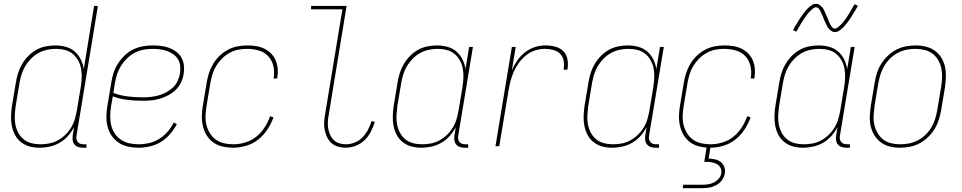

<svg xmlns="http://www.w3.org/2000/svg" viewBox="-20 -766 5040 1006"><path d="M188 8Q161 8 136 1.5Q111 -5 91 -20.5Q71 -36 59 -58.5Q47 -81 42 -106.5Q37 -132 38 -159Q39 -186 43 -213L63 -333Q67 -358 74.5 -382.5Q82 -407 95.5 -430Q109 -453 128 -472.5Q147 -492 170.5 -505Q194 -518 219.5 -523Q245 -528 270 -528Q298 -528 325 -520.5Q352 -513 371.5 -496Q391 -479 403 -455Q415 -431 419 -404L473 -735H493L381 -56Q379 -47 380.5 -38Q382 -29 387.5 -22Q393 -15 401.5 -12.5Q410 -10 419 -10H433V8H416Q403 8 391 4.5Q379 1 371 -8Q363 -17 361 -30Q359 -43 361 -56L368 -100Q355 -75 336 -53.5Q317 -32 292.5 -18Q268 -4 241 2Q214 8 188 8ZM192 -10Q215 -10 238.5 -14.5Q262 -19 283.5 -31Q305 -43 323 -60.5Q341 -78 353.5 -99Q366 -120 372.5 -143Q379 -166 383 -189L403 -309Q407 -333 408 -357.5Q409 -382 405 -405Q401 -428 390 -448.5Q379 -469 361.5 -483.5Q344 -498 321 -504Q298 -510 273 -510Q250 -510 226.5 -505Q203 -500 182 -488.5Q161 -477 143 -459Q125 -441 112.5 -420Q100 -399 93 -376Q86 -353 82 -330L62 -210Q59 -186 57.5 -161.5Q56 -137 60.5 -114Q65 -91 75.5 -71Q86 -51 103.5 -36.5Q121 -22 144 -16Q167 -10 192 -10Z M705 8Q677 8 650 2Q623 -4 601.5 -18.5Q580 -33 565 -55Q550 -77 543.5 -103Q537 -129 537.5 -157Q538 -185 543 -213L563 -333Q567 -359 575 -384Q583 -409 597.5 -432Q612 -455 632 -474.5Q652 -494 676 -506Q700 -518 726.5 -523Q753 -528 778 -528Q801 -528 823 -525.5Q845 -523 865.5 -515.5Q886 -508 903.5 -495Q921 -482 931 -463.5Q941 -445 943.5 -423Q946 -401 942 -378Q939 -356 928.5 -334Q918 -312 900.5 -295Q883 -278 861 -266.5Q839 -255 816.5 -248.5Q794 -242 771 -240Q748 -238 725 -238Q685 -238 646 -243Q607 -248 571 -261L562 -210Q558 -185 557.5 -159.5Q557 -134 562.5 -110.5Q568 -87 581 -67Q594 -47 613.5 -34Q633 -21 657 -15.5Q681 -10 707 -10Q734 -10 762 -16.5Q790 -23 814.5 -38.5Q839 -54 858.5 -76.5Q878 -99 890 -124L907 -116Q892 -88 871 -63.5Q850 -39 823 -22.5Q796 -6 765.5 1Q735 8 705 8ZM725 -256Q746 -256 767 -258Q788 -260 808.5 -265.5Q829 -271 848.5 -281Q868 -291 884.5 -306Q901 -321 910 -340.5Q919 -360 923 -381Q926 -401 924 -420.5Q922 -440 912.5 -455.5Q903 -471 887.5 -482Q872 -493 854.5 -499Q837 -505 817.5 -507.5Q798 -510 778 -510Q755 -510 731.5 -505.5Q708 -501 686 -489.5Q664 -478 645.5 -460Q627 -442 614 -421Q601 -400 593.5 -377Q586 -354 582 -330L574 -279Q609 -266 647.5 -261Q686 -256 725 -256Z M1201 8Q1173 8 1146.5 2Q1120 -4 1098.5 -19Q1077 -34 1063.5 -56Q1050 -78 1043.5 -104Q1037 -130 1037.5 -157.5Q1038 -185 1043 -213L1063 -333Q1067 -358 1075 -383Q1083 -408 1097 -431.5Q1111 -455 1131 -474Q1151 -493 1174.5 -505.5Q1198 -518 1224 -523Q1250 -528 1276 -528Q1299 -528 1322 -524.5Q1345 -521 1365 -511Q1385 -501 1400.5 -485.5Q1416 -470 1424.5 -449.5Q1433 -429 1435 -406Q1437 -383 1433 -359L1432 -355H1413L1414 -359Q1419 -390 1412 -420.5Q1405 -451 1385 -472Q1365 -493 1335.5 -501.5Q1306 -510 1274 -510Q1251 -510 1228 -505.5Q1205 -501 1183 -489Q1161 -477 1143 -459Q1125 -441 1112.5 -420Q1100 -399 1093 -376Q1086 -353 1082 -330L1062 -210Q1058 -185 1057 -160Q1056 -135 1061.5 -112Q1067 -89 1079.5 -68.5Q1092 -48 1111 -34.5Q1130 -21 1153.5 -15.5Q1177 -10 1202 -10Q1233 -10 1265 -19.5Q1297 -29 1322.5 -49.5Q1348 -70 1366.5 -98.5Q1385 -127 1395 -157L1413 -151Q1401 -118 1381 -87.5Q1361 -57 1332.5 -34.5Q1304 -12 1269 -2Q1234 8 1201 8Z M1791 8Q1770 8 1750 2Q1730 -4 1716 -17Q1702 -30 1693.5 -48Q1685 -66 1681 -86.5Q1677 -107 1678.5 -128Q1680 -149 1684 -171L1774 -717H1610V-735H1796L1703 -168Q1699 -149 1698 -130.5Q1697 -112 1699.5 -94.5Q1702 -77 1709 -61Q1716 -45 1728 -33Q1740 -21 1757 -15.5Q1774 -10 1793 -10Q1816 -10 1839.5 -19.5Q1863 -29 1880 -47Q1897 -65 1908.5 -87Q1920 -109 1927 -132L1944 -127Q1936 -101 1923 -76Q1910 -51 1890 -31.5Q1870 -12 1843.5 -2Q1817 8 1791 8Z M2188 8Q2161 8 2136 1.5Q2111 -5 2091 -20.5Q2071 -36 2059 -58.5Q2047 -81 2042 -106.5Q2037 -132 2038 -159Q2039 -186 2043 -213L2063 -333Q2067 -358 2074.5 -382.5Q2082 -407 2095.5 -430Q2109 -453 2128 -472.5Q2147 -492 2170.5 -505Q2194 -518 2219.5 -523Q2245 -528 2270 -528Q2298 -528 2325 -520.5Q2352 -513 2371.5 -496Q2391 -479 2403 -455Q2415 -431 2419 -404L2438 -520H2458L2381 -56Q2379 -47 2380.5 -38Q2382 -29 2387.5 -22Q2393 -15 2401.5 -12.5Q2410 -10 2419 -10H2433V8H2416Q2403 8 2391 4.5Q2379 1 2371 -8Q2363 -17 2361 -30Q2359 -43 2361 -56L2368 -100Q2355 -75 2336 -53.5Q2317 -32 2292.5 -18Q2268 -4 2241 2Q2214 8 2188 8ZM2192 -10Q2215 -10 2238.5 -14.5Q2262 -19 2283.5 -31Q2305 -43 2323 -60.5Q2341 -78 2353.5 -99Q2366 -120 2372.5 -143Q2379 -166 2383 -189L2403 -309Q2407 -333 2408 -357.5Q2409 -382 2405 -405Q2401 -428 2390 -448.5Q2379 -469 2361.5 -483.5Q2344 -498 2321 -504Q2298 -510 2273 -510Q2250 -510 2226.5 -505Q2203 -500 2182 -488.5Q2161 -477 2143 -459Q2125 -441 2112.5 -420Q2100 -399 2093 -376Q2086 -353 2082 -330L2062 -210Q2059 -186 2057.5 -161.5Q2056 -137 2060.5 -114Q2065 -91 2075.5 -71Q2086 -51 2103.5 -36.5Q2121 -22 2144 -16Q2167 -10 2192 -10Z M2576 0 2662 -520H2682L2662 -398Q2673 -424 2690 -448.5Q2707 -473 2730.5 -491.5Q2754 -510 2781.5 -519Q2809 -528 2837 -528Q2864 -528 2889.5 -521.5Q2915 -515 2932 -497.5Q2949 -480 2953.5 -454Q2958 -428 2953 -401H2933Q2937 -424 2933.5 -446.5Q2930 -469 2915 -484Q2900 -499 2878.5 -504.5Q2857 -510 2834 -510Q2809 -510 2783 -501.5Q2757 -493 2736 -476Q2715 -459 2698.5 -436.5Q2682 -414 2671.5 -389.5Q2661 -365 2654.5 -339.5Q2648 -314 2644 -289L2596 0Z M3188 8Q3161 8 3136 1.5Q3111 -5 3091 -20.5Q3071 -36 3059 -58.5Q3047 -81 3042 -106.5Q3037 -132 3038 -159Q3039 -186 3043 -213L3063 -333Q3067 -358 3074.5 -382.5Q3082 -407 3095.5 -430Q3109 -453 3128 -472.5Q3147 -492 3170.5 -505Q3194 -518 3219.5 -523Q3245 -528 3270 -528Q3298 -528 3325 -520.5Q3352 -513 3371.5 -496Q3391 -479 3403 -455Q3415 -431 3419 -404L3438 -520H3458L3381 -56Q3379 -47 3380.5 -38Q3382 -29 3387.5 -22Q3393 -15 3401.5 -12.5Q3410 -10 3419 -10H3433V8H3416Q3403 8 3391 4.5Q3379 1 3371 -8Q3363 -17 3361 -30Q3359 -43 3361 -56L3368 -100Q3355 -75 3336 -53.5Q3317 -32 3292.5 -18Q3268 -4 3241 2Q3214 8 3188 8ZM3192 -10Q3215 -10 3238.5 -14.5Q3262 -19 3283.5 -31Q3305 -43 3323 -60.5Q3341 -78 3353.5 -99Q3366 -120 3372.5 -143Q3379 -166 3383 -189L3403 -309Q3407 -333 3408 -357.5Q3409 -382 3405 -405Q3401 -428 3390 -448.5Q3379 -469 3361.5 -483.5Q3344 -498 3321 -504Q3298 -510 3273 -510Q3250 -510 3226.5 -505Q3203 -500 3182 -488.5Q3161 -477 3143 -459Q3125 -441 3112.5 -420Q3100 -399 3093 -376Q3086 -353 3082 -330L3062 -210Q3059 -186 3057.5 -161.5Q3056 -137 3060.5 -114Q3065 -91 3075.5 -71Q3086 -51 3103.5 -36.5Q3121 -22 3144 -16Q3167 -10 3192 -10Z M3701 8Q3673 8 3646.5 2Q3620 -4 3598.5 -19Q3577 -34 3563.5 -56Q3550 -78 3543.5 -104Q3537 -130 3537.5 -157.5Q3538 -185 3543 -213L3563 -333Q3567 -358 3575 -383Q3583 -408 3597 -431.5Q3611 -455 3631 -474Q3651 -493 3674.5 -505.5Q3698 -518 3724 -523Q3750 -528 3776 -528Q3799 -528 3822 -524.5Q3845 -521 3865 -511Q3885 -501 3900.5 -485.5Q3916 -470 3924.5 -449.5Q3933 -429 3935 -406Q3937 -383 3933 -359L3932 -355H3913L3914 -359Q3919 -390 3912 -420.5Q3905 -451 3885 -472Q3865 -493 3835.5 -501.5Q3806 -510 3774 -510Q3751 -510 3728 -505.5Q3705 -501 3683 -489Q3661 -477 3643 -459Q3625 -441 3612.5 -420Q3600 -399 3593 -376Q3586 -353 3582 -330L3562 -210Q3558 -185 3557 -160Q3556 -135 3561.5 -112Q3567 -89 3579.5 -68.5Q3592 -48 3611 -34.5Q3630 -21 3653.5 -15.5Q3677 -10 3702 -10Q3733 -10 3765 -19.5Q3797 -29 3822.5 -49.5Q3848 -70 3866.5 -98.5Q3885 -127 3895 -157L3913 -151Q3901 -118 3881 -87.5Q3861 -57 3832.5 -34.5Q3804 -12 3769 -2Q3734 8 3701 8ZM3557 220 3560 202H3660Q3675 202 3690.5 199.5Q3706 197 3720.5 190Q3735 183 3746 170Q3757 157 3759 142Q3762 127 3755.5 114Q3749 101 3736.5 94Q3724 87 3709.5 84.5Q3695 82 3680 82H3670L3685 -10H3705L3693 65Q3710 65 3727 69Q3744 73 3756.5 83Q3769 93 3775 109Q3781 125 3778 142Q3775 161 3762.5 178Q3750 195 3732 204.5Q3714 214 3695 217Q3676 220 3657 220Z M4188 8Q4161 8 4136 1.5Q4111 -5 4091 -20.5Q4071 -36 4059 -58.5Q4047 -81 4042 -106.5Q4037 -132 4038 -159Q4039 -186 4043 -213L4063 -333Q4067 -358 4074.5 -382.5Q4082 -407 4095.5 -430Q4109 -453 4128 -472.5Q4147 -492 4170.5 -505Q4194 -518 4219.5 -523Q4245 -528 4270 -528Q4298 -528 4325 -520.5Q4352 -513 4371.5 -496Q4391 -479 4403 -455Q4415 -431 4419 -404L4438 -520H4458L4381 -56Q4379 -47 4380.5 -38Q4382 -29 4387.5 -22Q4393 -15 4401.5 -12.5Q4410 -10 4419 -10H4433V8H4416Q4403 8 4391 4.5Q4379 1 4371 -8Q4363 -17 4361 -30Q4359 -43 4361 -56L4368 -100Q4355 -75 4336 -53.5Q4317 -32 4292.5 -18Q4268 -4 4241 2Q4214 8 4188 8ZM4192 -10Q4215 -10 4238.5 -14.5Q4262 -19 4283.5 -31Q4305 -43 4323 -60.5Q4341 -78 4353.5 -99Q4366 -120 4372.5 -143Q4379 -166 4383 -189L4403 -309Q4407 -333 4408 -357.5Q4409 -382 4405 -405Q4401 -428 4390 -448.5Q4379 -469 4361.5 -483.5Q4344 -498 4321 -504Q4298 -510 4273 -510Q4250 -510 4226.5 -505Q4203 -500 4182 -488.5Q4161 -477 4143 -459Q4125 -441 4112.5 -420Q4100 -399 4093 -376Q4086 -353 4082 -330L4062 -210Q4059 -186 4057.5 -161.5Q4056 -137 4060.5 -114Q4065 -91 4075.5 -71Q4086 -51 4103.5 -36.5Q4121 -22 4144 -16Q4167 -10 4192 -10ZM4354 -598Q4348 -598 4342 -600.5Q4336 -603 4331.5 -607Q4327 -611 4322.5 -615.5Q4318 -620 4315.5 -625Q4313 -630 4310.5 -635.5Q4308 -641 4305.5 -646.5Q4303 -652 4300 -657.5Q4297 -663 4295 -669.5Q4293 -676 4290.5 -682Q4288 -688 4285 -693.5Q4282 -699 4280.5 -703.5Q4279 -708 4275 -714Q4271 -720 4266.5 -724Q4262 -728 4256 -728Q4251 -728 4249 -727Q4247 -726 4243 -723.5Q4239 -721 4234.5 -717Q4230 -713 4224 -707Q4218 -701 4216 -698.5Q4214 -696 4211.5 -693Q4209 -690 4206.5 -686.5Q4204 -683 4201.5 -679.5Q4199 -676 4196 -672Q4193 -668 4190.5 -663.5Q4188 -659 4184.5 -654.5Q4181 -650 4178.5 -645Q4176 -640 4172.5 -634.5Q4169 -629 4166 -623.5Q4163 -618 4159.5 -612Q4156 -606 4152 -600L4135 -608Q4141 -620 4147 -630Q4153 -640 4159 -649Q4165 -658 4169.5 -666Q4174 -674 4179.5 -681.5Q4185 -689 4189.5 -695Q4194 -701 4198.5 -706.5Q4203 -712 4210.5 -720Q4218 -728 4226 -734Q4234 -740 4240.5 -743Q4247 -746 4256 -746Q4262 -746 4268 -743.5Q4274 -741 4278.5 -737Q4283 -733 4287.5 -728.5Q4292 -724 4294.5 -719Q4297 -714 4299.5 -708.5Q4302 -703 4304.5 -697.5Q4307 -692 4309.5 -686.5Q4312 -681 4314.5 -674.5Q4317 -668 4319.5 -662Q4322 -656 4324.5 -650.5Q4327 -645 4329 -640.5Q4331 -636 4335 -630Q4339 -624 4343.5 -620Q4348 -616 4354 -616Q4359 -616 4361 -617Q4363 -618 4367 -620.5Q4371 -623 4375.5 -627Q4380 -631 4386 -637Q4392 -643 4394 -645.5Q4396 -648 4398.5 -651Q4401 -654 4403.5 -657.5Q4406 -661 4408.5 -664.5Q4411 -668 4414 -672Q4417 -676 4419.5 -680.5Q4422 -685 4425.5 -689.5Q4429 -694 4431.5 -699Q4434 -704 4437.5 -709.5Q4441 -715 4444 -720.5Q4447 -726 4450.5 -732Q4454 -738 4458 -744L4475 -736Q4469 -724 4463 -714Q4457 -704 4451 -695Q4445 -686 4440.5 -678Q4436 -670 4430.5 -662.5Q4425 -655 4420.5 -649Q4416 -643 4411.5 -637.5Q4407 -632 4399.5 -624Q4392 -616 4384 -610Q4376 -604 4369.5 -601Q4363 -598 4354 -598Z M4695 8Q4668 8 4642 1.5Q4616 -5 4595.5 -20Q4575 -35 4561.5 -57Q4548 -79 4542 -105Q4536 -131 4537.5 -158.5Q4539 -186 4543 -213L4563 -333Q4567 -359 4575 -384Q4583 -409 4597.5 -432Q4612 -455 4632 -474Q4652 -493 4676 -505.5Q4700 -518 4726 -523Q4752 -528 4778 -528Q4805 -528 4831.5 -521.5Q4858 -515 4878.5 -500Q4899 -485 4912.5 -463Q4926 -441 4931.5 -415Q4937 -389 4936 -361.5Q4935 -334 4931 -307L4911 -187Q4906 -161 4898 -136Q4890 -111 4875.5 -88Q4861 -65 4841 -46Q4821 -27 4797 -14.5Q4773 -2 4747 3Q4721 8 4695 8ZM4696 -10Q4719 -10 4743 -14.5Q4767 -19 4789 -30.5Q4811 -42 4829.5 -60Q4848 -78 4860.5 -99Q4873 -120 4880 -143.5Q4887 -167 4891 -190L4911 -310Q4915 -334 4916 -358.5Q4917 -383 4912.5 -406.5Q4908 -430 4896.5 -450Q4885 -470 4867 -484Q4849 -498 4825.5 -504Q4802 -510 4777 -510Q4754 -510 4730.5 -505.5Q4707 -501 4685 -489.5Q4663 -478 4644.5 -460Q4626 -442 4613.5 -421Q4601 -400 4593.5 -376.5Q4586 -353 4582 -330L4562 -210Q4559 -186 4557.5 -161.5Q4556 -137 4561 -113.5Q4566 -90 4577.5 -70Q4589 -50 4606.5 -36Q4624 -22 4647.5 -16Q4671 -10 4696 -10Z"/></svg>

Font: Iosevka Thin
Style: Italic
Weight: 100
Italic angle: -9°
Monospace: yes
Designer: Belleve Invis
Foundry: Belleve Invis
Version: Version 32.5.0; ttfautohint (v1.8.4)